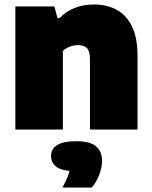

<svg xmlns="http://www.w3.org/2000/svg" viewBox="-20 -579 680 858"><path d="M48.5 0V-550H223L237 -498H246Q274.5 -528 313.8 -543.5Q353 -559 400 -559Q456 -559 500 -536Q544 -513 569.2 -462.2Q594.5 -411.5 594.5 -329V0H382V-315Q382 -351 368.2 -364.2Q354.5 -377.5 329 -377.5Q315.5 -377.5 303 -374.2Q290.5 -371 279.8 -365.2Q269 -359.5 261 -351.5V0ZM259 259Q279 223 286.8 198.8Q294.5 174.5 294.5 147L336 186H322Q260 186 234 167.8Q208 149.5 208 119Q208 87 235 69.5Q262 52 322 52Q382.5 52 409.2 75Q436 98 436 140Q436 170 423 203.2Q410 236.5 390 259Z"/></svg>

Font: Encode Sans Condensed Thin Black
Style: Regular
Weight: 900
Version: Version 3.002